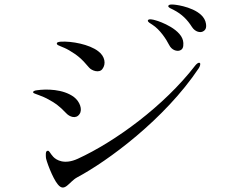

<svg xmlns="http://www.w3.org/2000/svg" viewBox="-20 -861 1040 866"><path d="M881 -577C875 -581 866 -572 861 -566C720 -383 499 -222 331 -145C270 -117 234 -139 220 -154C205 -170 203 -182 195 -181C184 -180 187 -161 187 -152C186 -142 217 -57 241 -29C272 9 291 -41 328 -61C465 -134 722 -322 877 -554C882 -562 886 -574 881 -577ZM292 -634C327 -613 346 -599 382 -556C394 -542 428 -530 442 -550C459 -572 454 -607 423 -630C383 -661 303 -676 254 -673C241 -672 234 -669 237 -662C239 -655 263 -651 292 -634ZM147 -454C136 -453 127 -449 130 -443C132 -438 170 -430 203 -410C225 -398 244 -387 280 -349C293 -335 323 -322 339 -347C353 -367 340 -403 314 -423C265 -460 188 -460 147 -454ZM743 -658C755 -634 778 -629 790 -633C803 -637 808 -647 807 -667C805 -728 699 -765 683 -769C667 -774 650 -777 647 -769C645 -762 659 -755 668 -749C701 -728 730 -684 743 -658ZM909 -754C900 -815 804 -835 775 -839C761 -841 741 -843 739 -834C738 -827 752 -822 762 -817C801 -797 825 -772 846 -739C861 -716 884 -713 895 -719C907 -725 912 -735 909 -754Z"/></svg>

Font: Shippori Mincho
Style: Regular
Weight: 400
Designer: Bonji Tadano  Ryoko NISHIZUKA  (kana & ideographs); Frank Grießhammer (Latin, Greek & Cyrillic); Wenlong ZHANG  (bopomof
Foundry: Adobe Systems Incorporated
Version: Version 1.003;PS 1.001;hotconv 16.6.54;makeotf.lib2.5.65590